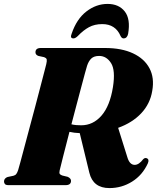

<svg xmlns="http://www.w3.org/2000/svg" viewBox="-28 -945 800 980"><path d="M726.5 -111Q699 -51 646.2 -18Q593.5 15 530.5 15Q447 15 428 -63.5L379 -265.5Q350.5 -266.5 326.5 -272Q308 -200.5 293.8 -144.8Q279.5 -89 276.5 -75Q273.5 -62 277.2 -57Q281 -52 290.5 -49L317.5 -42.5Q334.5 -34.5 334.5 -22Q334.5 0 306.5 0H16Q2.5 0 -2.5 -5.2Q-7.5 -10.5 -7.5 -19Q-7.5 -27.5 -2.2 -33.2Q3 -39 10.5 -41.5L41 -48Q50.5 -50.5 55.5 -57.5Q60.5 -64.5 64.5 -76.5Q67 -84.5 75.5 -115.5Q84 -146.5 96.2 -193Q108.5 -239.5 123 -293.5Q137.5 -347.5 151.8 -401.2Q166 -455 178 -501.2Q190 -547.5 198.2 -578.8Q206.5 -610 208 -617Q212 -634 210.5 -641.5Q209 -649 196 -653.5L168 -659.5Q153 -665 153 -678Q153 -700 180.5 -700H508.5Q592.5 -700 650.8 -672.8Q709 -645.5 735 -596.5Q761 -547.5 749 -481Q738.5 -415.5 693 -367Q647.5 -318.5 575 -292.5L622 -142.5Q633.5 -103.5 659.5 -103.5Q681 -103.5 703 -132.5Q711.5 -141 720.5 -137.5Q735.5 -132 726.5 -111ZM416.5 -609.5Q413.5 -600.5 405.8 -571.8Q398 -543 386.8 -500.8Q375.5 -458.5 362.5 -409.2Q349.5 -360 336.5 -310.5Q349 -307.5 361.5 -306.5Q374 -305.5 386.5 -305.5Q447 -305.5 490 -354.8Q533 -404 548.5 -500.5Q562 -586.5 538.8 -623Q515.5 -659.5 478 -659.5Q452 -659.5 438.2 -646.5Q424.5 -633.5 416.5 -609.5ZM494 -822Q455 -822 426 -806.2Q397 -790.5 369 -761Q356.5 -749 347 -749Q328 -749 337.5 -772.5Q363 -848 413 -886.5Q463 -925 521 -925Q578.5 -925 608.8 -886.5Q639 -848 626 -772.5Q621 -749 602.5 -749Q593.5 -749 587.5 -761Q561.5 -822 494 -822Z"/></svg>

Font: Fraunces 72pt Black
Style: Italic
Weight: 900
Italic angle: -16°
Version: Version 1.000;[b76b70a41]